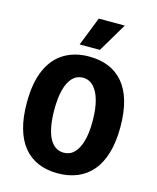

<svg xmlns="http://www.w3.org/2000/svg" viewBox="-131 -986 894 1090"><g transform="rotate(15 315.5 -440.5)"><path d="M313 14Q247 14 196.5 -8Q146 -30 111.5 -72.5Q77 -115 59 -179Q41 -243 41 -328Q41 -447 75 -523Q109 -599 171 -636Q233 -673 316 -673Q381 -673 431.5 -652Q482 -631 517.5 -589Q553 -547 571.5 -482.5Q590 -418 590 -332Q590 -245 571 -180Q552 -115 516 -72Q480 -29 428.5 -7.5Q377 14 313 14ZM316 -108Q352 -108 377 -133Q402 -158 415.5 -205.5Q429 -253 429 -322Q429 -394 415 -444.5Q401 -495 375 -521.5Q349 -548 313 -548Q278 -548 253 -523Q228 -498 215 -449.5Q202 -401 202 -330Q202 -277 209.5 -235.5Q217 -194 231 -166Q245 -138 266.5 -123Q288 -108 316 -108ZM364 -725H245L312 -895H465Z"/></g></svg>

Font: Bricolage Grotesque SemiCondensed ExtraBold
Style: Regular
Weight: 800
Width: 4
Designer: Mathieu Triay
Foundry: Atelier Triay
Version: Version 1.001;gftools[0.9.33.dev8+g029e19f]